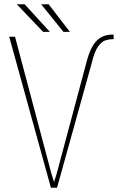

<svg xmlns="http://www.w3.org/2000/svg" viewBox="-20 -884 572 904"><path d="M246.6 -65.4 389.6 -600.1Q402.3 -646 419.4 -672.4Q436.5 -698.7 459 -710Q481.4 -721.2 509.8 -721.2L515.1 -720.7V-699.7H510.7Q494.6 -699.7 476.8 -694.1Q459 -688.5 441.9 -665Q424.8 -641.6 412.1 -587.9L248.5 0H226.1ZM50.8 -710.9 222.2 -65.9 243.2 0H219.7L23.4 -710.9ZM214.8 -733.9H183.1L59.1 -863.8H96.2ZM309.1 -733.9H278.8L173.8 -863.8H209Z"/></svg>

Font: Roboto Condensed Thin
Style: Regular
Weight: 250
Width: 3
Designer: Christian Robertson
Foundry: Google
Version: Version 3.009; 2024